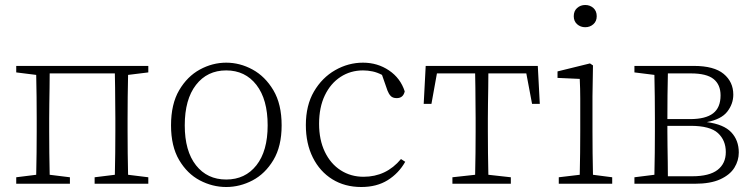

<svg xmlns="http://www.w3.org/2000/svg" viewBox="-20 -736 3016 769"><path d="M45 0V-26L125 -36Q126 -74 126.5 -123.5Q127 -173 127 -210V-262Q127 -299 126.5 -348.5Q126 -398 125 -436L45 -446V-472H574V-446L493 -436Q492 -398 491.5 -348.5Q491 -299 491 -262V-210Q491 -173 491.5 -123.5Q492 -74 493 -36L574 -26V0H359V-26L440 -36Q441 -74 441.5 -123.5Q442 -173 442 -210V-262Q442 -288 441.5 -320Q441 -352 441 -384.5Q441 -417 440 -442H179Q179 -417 178.5 -384.5Q178 -352 177.5 -320Q177 -288 177 -262V-210Q177 -173 177.5 -123.5Q178 -74 179 -36L260 -26V0Z M886 13Q831 13 780.5 -13.5Q730 -40 697.5 -95Q665 -150 665 -234Q665 -319 697.5 -374.5Q730 -430 780.5 -457.5Q831 -485 886 -485Q941 -485 991.5 -457.5Q1042 -430 1075 -374.5Q1108 -319 1108 -234Q1108 -150 1075 -95Q1042 -40 991.5 -13.5Q941 13 886 13ZM886 -17Q962 -17 1007 -74Q1052 -131 1052 -234Q1052 -338 1007 -396Q962 -454 886 -454Q810 -454 765 -396Q720 -338 720 -234Q720 -131 765 -74Q810 -17 886 -17Z M1427 13Q1361 13 1311 -18Q1261 -49 1233 -105Q1205 -161 1205 -235Q1205 -314 1237.5 -369.5Q1270 -425 1322.5 -455Q1375 -485 1434 -485Q1492 -485 1538 -454Q1584 -423 1601 -370Q1595 -343 1569 -343Q1553 -343 1545 -351.5Q1537 -360 1532 -373L1510 -436Q1491 -446 1472 -450Q1453 -454 1434 -454Q1384 -454 1344 -428Q1304 -402 1281 -354Q1258 -306 1258 -240Q1258 -176 1281 -128Q1304 -80 1344.5 -54Q1385 -28 1436 -28Q1527 -28 1586 -99L1603 -88Q1577 -42 1533 -14.5Q1489 13 1427 13Z M1677 -320 1685 -472H2134L2142 -320H2111L2088 -442H1936Q1936 -417 1935.5 -384.5Q1935 -352 1934.5 -320Q1934 -288 1934 -262V-210Q1934 -173 1934.5 -123.5Q1935 -74 1936 -36L2026 -26V0H1792V-26L1883 -36Q1884 -74 1884.5 -123.5Q1885 -173 1885 -210V-262Q1885 -288 1884.5 -320Q1884 -352 1884 -384.5Q1884 -417 1883 -442H1730L1708 -320Z M2218 0V-26L2302 -36Q2303 -74 2303.5 -123.5Q2304 -173 2304 -210V-258Q2304 -302 2304 -341Q2304 -380 2302 -420L2213 -424V-450L2343 -482L2355 -474L2353 -350V-210Q2353 -173 2353.5 -123.5Q2354 -74 2355 -36L2432 -26V0ZM2324 -627Q2305 -627 2291.5 -639Q2278 -651 2278 -671Q2278 -692 2291.5 -704Q2305 -716 2324 -716Q2343 -716 2356.5 -704Q2370 -692 2370 -671Q2370 -651 2356.5 -639Q2343 -627 2324 -627Z M2521 -446V-472H2759Q2840 -472 2878.5 -440Q2917 -408 2917 -357Q2917 -320 2893 -289Q2869 -258 2811 -247Q2879 -238 2909 -206Q2939 -174 2939 -125Q2939 -93 2921.5 -64.5Q2904 -36 2865 -18Q2826 0 2762 0H2521V-26L2601 -36Q2602 -74 2602.5 -123.5Q2603 -173 2603 -210V-262Q2603 -299 2602.5 -348.5Q2602 -398 2601 -436ZM2653 -210Q2653 -185 2653.5 -152.5Q2654 -120 2654.5 -88Q2655 -56 2655 -30H2752Q2821 -30 2854 -55.5Q2887 -81 2887 -127Q2887 -174 2855.5 -203Q2824 -232 2746 -232H2653ZM2747 -442H2655Q2654 -405 2653.5 -354.5Q2653 -304 2653 -259H2744Q2806 -259 2836 -282Q2866 -305 2866 -354Q2866 -397 2838 -419.5Q2810 -442 2747 -442Z"/></svg>

Font: Source Serif Pro Light
Style: Regular
Weight: 300
Designer: Frank Grießhammer
Foundry: Adobe Systems Incorporated
Version: Version 3.001;hotconv 1.0.111;makeotfexe 2.5.65597